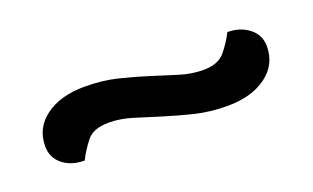

<svg xmlns="http://www.w3.org/2000/svg" viewBox="-32 -426 513 315"><g transform="rotate(-20 224.0 -268.0)"><path d="M312 -282Q338 -282 350 -296.5Q362 -311 370 -327Q392 -327 407.5 -315Q423 -303 423 -283Q423 -251 397 -232Q371 -213 329 -213Q299 -213 272.5 -219.5Q246 -226 222 -233.5Q198 -241 177 -247.5Q156 -254 136 -254Q109 -254 97.5 -239.5Q86 -225 78 -209Q55 -209 40 -221Q25 -233 25 -253Q25 -285 51 -304Q77 -323 119 -323Q150 -323 176.5 -316.5Q203 -310 226.5 -302.5Q250 -295 271 -288.5Q292 -282 312 -282Z"/></g></svg>

Font: Baloo Chettan 2
Style: Regular
Weight: 400
Designer: Maithili Shingre, Unnati Kotecha and Ek Type
Foundry: Ek Type
Version: Version 1.640;hotconv 1.0.111;makeotfexe 2.5.65597; ttfautoh